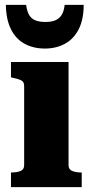

<svg xmlns="http://www.w3.org/2000/svg" viewBox="-20 -767 371 787"><path d="M164 -568Q210 -568 246 -587.5Q282 -607 302.5 -647Q323 -687 323 -747H245Q242 -719 231.5 -704Q221 -689 205 -683Q189 -677 166 -677Q143 -677 126.5 -683Q110 -689 100.5 -704Q91 -719 87 -747H4Q5 -687 25 -647Q45 -607 81 -587.5Q117 -568 164 -568ZM261 -513V-90Q261 -72 276.5 -66Q292 -60 314 -60H315V0H25V-60H26Q49 -60 64 -66Q79 -72 79 -90V-415Q79 -431 68 -437Q57 -443 33 -448L25 -450V-513Z"/></svg>

Font: Roboto Serif 36pt
Style: Bold
Weight: 700
Version: Version 1.008